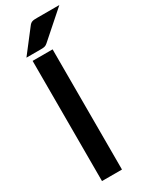

<svg xmlns="http://www.w3.org/2000/svg" viewBox="-237 -979 811 1028"><g transform="rotate(-30 168.0 -465.0)"><path d="M186 -743V0H62.5V-743ZM336 -930.5 174 -787.5Q164 -778.5 155 -776.5Q146 -774.5 132 -774.5H42.5L147 -910Q152 -917 157 -921.2Q162 -925.5 168 -927.5Q174 -929.5 181.2 -930Q188.5 -930.5 198.5 -930.5Z"/></g></svg>

Font: Lato 2
Style: Bold
Weight: 700
Designer: Lukasz Dziedzic with Adam Twardoch and Botio Nikoltchev
Foundry: tyPoland Lukasz Dziedzic
Version: Version 2.015; 2015-08-06; http://www.latofonts.com/